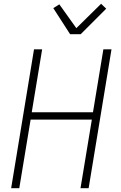

<svg xmlns="http://www.w3.org/2000/svg" viewBox="-20 -996 640 1016"><path d="M39 0 160 -735H203L148 -402H472L527 -735H570L449 0H406L466 -363H142L82 0ZM351 -815 262 -953 294 -973 384 -847 515 -976 542 -950 407 -815Z"/></svg>

Font: Iosevka Extralight Extended
Style: Italic
Weight: 200
Width: 7
Italic angle: -9°
Monospace: yes
Designer: Belleve Invis
Foundry: Belleve Invis
Version: Version 32.5.0; ttfautohint (v1.8.4)